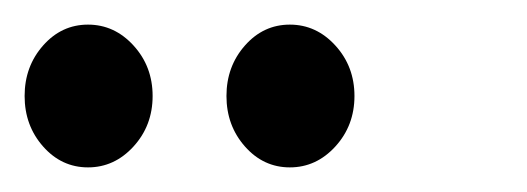

<svg xmlns="http://www.w3.org/2000/svg" viewBox="-96 -476 428 156"><path d="M176.5 -439Q192 -422 192 -398Q192 -374 176.5 -357Q161 -340 139.5 -340Q118 -340 103 -357Q88 -374 88 -398Q88 -422 103 -439Q118 -456 139.5 -456Q161 -456 176.5 -439ZM12.5 -439Q28 -422 28 -398Q28 -374 12.5 -357Q-3 -340 -24.5 -340Q-46 -340 -61 -357Q-76 -374 -76 -398Q-76 -422 -61 -439Q-46 -456 -24.5 -456Q-3 -456 12.5 -439Z"/></svg>

Font: Mr Bedfort
Style: Regular
Weight: 400
Designer: Alejandro Paul
Foundry: Alejandro Paul
Version: Version 1.000